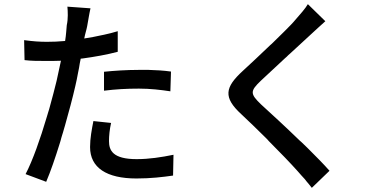

<svg xmlns="http://www.w3.org/2000/svg" viewBox="-20 -832 1840 923"><path d="M342 -418C347 -438 351 -460 355 -481L357 -491L358 -496L360 -506C362 -521 365 -535 368 -550L378 -551C436 -559 493 -569 546 -583V-682C524 -675 502 -670 480 -665L470 -663C442 -657 414 -651 385 -647C389 -669 396 -689 399 -706C403 -726 409 -767 415 -792L304 -800C306 -778 308 -742 301 -711C299 -692 298 -665 293 -635C262 -632 233 -631 206 -631C171 -631 141 -633 96 -639L98 -543C131 -539 163 -539 205 -539C227 -539 247 -539 273 -540C266 -507 259 -474 252 -443C243 -405 231 -361 219 -317L216 -306C213 -298 211 -289 208 -280L205 -270C174 -165 137 -60 103 5L202 42C223 -7 246 -74 268 -145L271 -155C272 -160 274 -165 275 -170L278 -180L283 -196C285 -203 287 -210 289 -217L292 -227C311 -294 329 -361 342 -418ZM802 -488C767 -493 731 -495 695 -496H685C672 -496 659 -496 646 -496C588 -496 528 -492 480 -487V-396C536 -403 589 -406 648 -406C702 -406 753 -400 799 -393L802 -488ZM812 12 814 -88C755 -76 697 -67 637 -67C522 -67 504 -109 504 -154C504 -179 507 -210 514 -241L429 -250C421 -209 413 -167 413 -125C413 -26 492 26 636 26C705 26 763 19 812 12Z M1564 -11C1536 -43 1501 -78 1465 -114L1457 -122C1448 -131 1439 -140 1429 -149L1421 -156C1351 -224 1280 -289 1235 -330C1182 -381 1182 -394 1233 -443C1264 -472 1307 -512 1350 -552L1358 -559C1361 -562 1363 -564 1366 -567L1374 -574C1413 -610 1450 -644 1476 -668C1494 -684 1522 -711 1544 -730L1460 -812C1448 -791 1422 -762 1401 -738C1388 -722 1371 -705 1352 -686L1345 -679C1327 -661 1307 -642 1287 -622L1279 -615C1231 -569 1182 -523 1147 -491C1061 -412 1052 -364 1140 -283C1174 -251 1216 -211 1257 -170L1265 -162L1272 -154C1326 -100 1378 -46 1411 -9C1422 4 1434 17 1446 30L1452 38C1461 49 1471 60 1479 71L1564 -11Z"/></svg>

Font: Glow Sans SC Condensed Medium
Style: Regular
Weight: 600
Width: 3
Designer: Ryoko NISHIZUKA (kana, bopomofo & ideographs); Paul D. Hunt (Latin, Greek & Cyrillic); Sandoll Communications, Soo-young
Version: Version 0.93